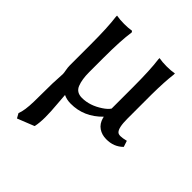

<svg xmlns="http://www.w3.org/2000/svg" viewBox="-214 -631 1045 1045"><g transform="rotate(45 308.5 -108.5)"><path d="M76.2 254.9Q89.8 221.7 91.3 151.9Q92.8 82 92.8 10.7L96.7 -65.4Q96.7 -74.2 93.3 -91.8Q89.8 -109.4 89.8 -126V-283.2Q89.8 -418.9 80.1 -489.3V-499Q105.5 -494.1 139.6 -494.1Q170.9 -494.1 193.4 -498H196.3L201.2 -491.2V-489.3Q190.4 -417 190.4 -283.2V-173.8Q190.4 -118.2 204.6 -82.5Q218.8 -46.9 261.7 -46.9Q321.3 -46.9 379.9 -85.9Q405.3 -102.5 417 -120.1V-283.2Q417 -418.9 407.2 -489.3V-499Q432.6 -494.1 466.8 -494.1Q500 -494.1 525.4 -499V-489.3Q517.6 -429.7 516.6 -327.1V-141.6Q516.6 -72.3 535.2 -54.7Q542 -47.9 557.1 -47.9Q572.3 -47.9 599.6 -54.7L611.3 -19.5Q572.3 19.5 513.7 18.6Q480.5 18.6 455.1 1.5Q429.7 -15.6 419.9 -50.8Q419.9 -54.7 418 -58.6Q341.8 19.5 240.2 18.6Q210 18.6 185.5 6.8V8.8Q185.5 19.5 190.4 72.8Q195.3 126 195.3 168Q195.3 210 188.5 242.2L186.5 244.1L90.8 282.2L76.2 255.9Z"/></g></svg>

Font: GenEi LateMin P v2
Style: Medium
Weight: 500
Designer: o_tamon (Modified)
Foundry: o_tamon / Adobe Systems Incorporated / FONT 910 / Philipp H. Poll
Version: Version 2.1;Original Version 1.004